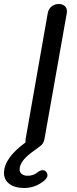

<svg xmlns="http://www.w3.org/2000/svg" viewBox="-58 -730 386 958"><path d="M40 115Q40 130 51 138.5Q62 147 80 147Q110 147 132 128Q144 119 155 119Q166 119 173 128Q179 136 179 144Q179 157 163 171Q119 208 62 208Q17 208 -10.5 188Q-38 168 -38 133Q-38 59 69 -19Q69 -30 70 -37L180 -663Q184 -685 199 -697.5Q214 -710 235 -710Q253 -710 264.5 -700.5Q276 -691 276 -673Q276 -666 275 -663L164 -37Q160 -12 140 1L136 4Q130 8 100 30.5Q70 53 55 74Q40 95 40 115Z"/></svg>

Font: Kodchasan Medium
Style: Italic
Weight: 500
Italic angle: -10°
Version: Version 1.000; ttfautohint (v1.6)